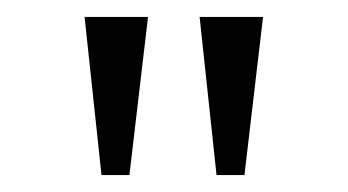

<svg xmlns="http://www.w3.org/2000/svg" viewBox="-20 -743 411 227"><path d="M291 -723 269 -536H236L216 -723ZM155 -723 133 -536H100L80 -723Z"/></svg>

Font: Public Sans Thin
Style: Regular
Weight: 100
Designer: The Public Sans project authors (U.S. Web Design System). Libre Franklin designed by Pablo Impallari and Rodrigo Fuenzal
Version: Version 1.008